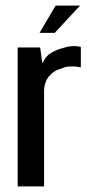

<svg xmlns="http://www.w3.org/2000/svg" viewBox="-20 -664 311 684"><path d="M43 0V-495H123L131 -438Q141 -463 162 -475.5Q183 -488 205 -493Q236 -504 268 -497V-424Q265 -425 253 -426.5Q241 -428 226 -427Q211 -426 200 -420Q171 -413 154 -391.5Q137 -370 137 -338V0ZM121 -547 178 -644H265L175 -547Z"/></svg>

Font: Alumni Sans SemiBold
Style: Regular
Weight: 600
Designer: Robert E. Leuschke
Foundry: Robert E. Leuschke
Version: Version 1.018